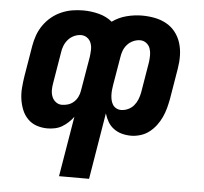

<svg xmlns="http://www.w3.org/2000/svg" viewBox="-53 -583 905 853"><g transform="rotate(5 400.0 -156.5)"><path d="M241 215 286 -54Q276 -40 263 -28Q250 -16 235.5 -7.5Q221 1 204 4.5Q187 8 171 8Q145 8 122 0Q99 -8 82.5 -25Q66 -42 57 -64.5Q48 -87 44.5 -111.5Q41 -136 43 -161.5Q45 -187 49 -213L72 -351Q76 -375 84.5 -399Q93 -423 108 -444.5Q123 -466 143 -482.5Q163 -499 187 -509.5Q211 -520 235.5 -524Q260 -528 284 -528Q320 -528 354.5 -519Q389 -510 414 -489Q443 -510 478 -519Q513 -528 547 -528Q576 -528 604 -522.5Q632 -517 656 -503.5Q680 -490 696.5 -468.5Q713 -447 721 -420.5Q729 -394 729.5 -365.5Q730 -337 725 -307L702 -169Q698 -148 692.5 -127.5Q687 -107 678 -87.5Q669 -68 655.5 -50Q642 -32 624.5 -18.5Q607 -5 585.5 1.5Q564 8 544 8Q522 8 502 2.5Q482 -3 466 -15Q450 -27 440 -44Q430 -61 424 -81L375 215ZM226 -102Q240 -102 254 -106.5Q268 -111 279 -121Q290 -131 296.5 -144.5Q303 -158 305 -172L331 -325Q333 -341 333.5 -356.5Q334 -372 329 -386Q324 -400 312 -409Q300 -418 284 -418Q269 -418 253.5 -411Q238 -404 227 -391.5Q216 -379 210 -364Q204 -349 202 -333L179 -195Q176 -179 176 -163.5Q176 -148 181.5 -134Q187 -120 199 -111Q211 -102 226 -102ZM490 -102Q505 -102 520.5 -109Q536 -116 546.5 -128.5Q557 -141 563 -156Q569 -171 572 -187L595 -325Q597 -341 597 -356.5Q597 -372 592 -386Q587 -400 575 -409Q563 -418 548 -418Q532 -418 516.5 -411Q501 -404 490 -391.5Q479 -379 473.5 -364Q468 -349 466 -333L445 -209Q443 -198 442 -186.5Q441 -175 441.5 -163.5Q442 -152 444.5 -141.5Q447 -131 452.5 -122Q458 -113 468 -107.5Q478 -102 490 -102Z"/></g></svg>

Font: Iosevka Aile Extrabold
Style: Italic
Weight: 800
Italic angle: -9°
Designer: Belleve Invis
Foundry: Belleve Invis
Version: Version 31.1.0; ttfautohint (v1.8.4)